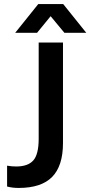

<svg xmlns="http://www.w3.org/2000/svg" viewBox="-20 -922 446 948"><path d="M72 6Q41 6 15 -1V-104Q36 -100 60 -100Q118 -100 144.5 -130Q171 -160 171 -237V-712H291V-216Q291 -103 237.5 -48.5Q184 6 72 6ZM292 -902 406 -760H298L230 -842L163 -760H55L169 -902Z"/></svg>

Font: CST
Style: Medium
Weight: 500
Version: Version 1.00